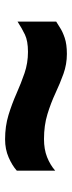

<svg xmlns="http://www.w3.org/2000/svg" viewBox="216 -686 283 755"><g transform="rotate(90 357.5 -308.5)"><path d="M651 -233Q631 -215 599 -201Q567 -187 528 -187Q476 -187 432 -200.5Q388 -214 347.5 -232Q307 -250 267.5 -263.5Q228 -277 184 -277Q141 -277 116 -265Q91 -253 65 -236V-388Q74 -393 89 -403Q104 -413 129 -421.5Q154 -430 192 -430Q233 -430 270.5 -416.5Q308 -403 346.5 -385Q385 -367 429 -353.5Q473 -340 527 -340Q567 -340 597.5 -352Q628 -364 651 -384Z"/></g></svg>

Font: Georama ExtraExtended
Style: Bold
Weight: 700
Width: 8
Designer: Jean-Baptiste Levee
Foundry: Production Type
Version: Version 1.000